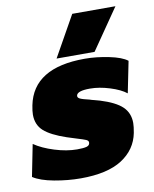

<svg xmlns="http://www.w3.org/2000/svg" viewBox="-99 -759 671 836"><g transform="rotate(-10 236.5 -341.0)"><path d="M278 -697H469L345 -517H177ZM-18 -28 10 -169Q45 -145 98 -128.5Q151 -112 197 -112Q226 -112 239.5 -116Q253 -120 253 -133Q253 -141 242.5 -145.5Q232 -150 202 -159L161 -172Q93 -195 63 -222Q33 -249 33 -294Q33 -310 38 -335Q70 -495 297 -495Q348 -495 404 -483.5Q460 -472 484 -453L456 -314Q431 -334 384.5 -348.5Q338 -363 297 -363Q241 -363 237 -343Q235 -334 246 -328.5Q257 -323 288 -316Q296 -313 307 -310.5Q318 -308 331 -304Q399 -283 428 -255Q457 -227 457 -183Q457 -167 452 -140Q438 -68 373.5 -26.5Q309 15 191 15Q134 15 74 4Q14 -7 -18 -28Z"/></g></svg>

Font: Readiness ExtraBold
Style: Italic
Weight: 800
Italic angle: -12°
Designer: Katatrad Team
Foundry: CadsonDemak
Version: Version 1.00;January 16, 2020;FontCreator 12.0.0.2550 64-bit